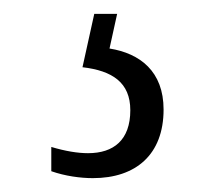

<svg xmlns="http://www.w3.org/2000/svg" viewBox="-20 -29 321 277"><path d="M114 228C176 228 216 194 216 129C216 74 182 48 138 41L149 -9H116L99 68C142 73 168 90 168 130C168 173 144 192 107 192C92 192 74 189 54 183V218C74 225 96 228 114 228Z"/></svg>

Font: Noto Serif Sinhala Condensed Light
Style: Regular
Weight: 300
Width: 3
Designer: Jelle Bosma - Monotype Design Team
Foundry: Monotype Imaging Inc.
Version: Version 2.007